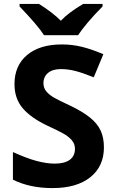

<svg xmlns="http://www.w3.org/2000/svg" viewBox="-20 -951 591 981"><path d="M80 -918V-931H179Q248 -888 291 -845Q329 -886 405 -931H504V-918Q462 -876 428 -835.5Q394 -795 379 -771H205Q174 -820 80 -918ZM46 -33V-174Q117 -142 167.5 -128.5Q218 -115 260 -115Q310 -115 336.5 -134.5Q363 -154 363 -191Q363 -216 346.5 -235Q330 -254 303 -269Q276 -284 224 -308Q139 -348 96.5 -397.5Q54 -447 54 -521Q54 -616 118.5 -670Q183 -724 296 -724Q349 -724 399.5 -711.5Q450 -699 508 -674L459 -556Q402 -579 364.5 -588.5Q327 -598 291 -598Q249 -598 225.5 -578.5Q202 -559 202 -526Q202 -501 217.5 -483Q233 -465 258 -451Q283 -437 337 -412Q404 -380 441.5 -349Q479 -318 495 -282Q511 -246 511 -198Q511 -101 441.5 -45.5Q372 10 248 10Q132 10 46 -33Z"/></svg>

Font: OpenSansMMV
Style: Bold
Weight: 700
Foundry: Ascender Corporation
Version: Version 4.001